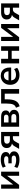

<svg xmlns="http://www.w3.org/2000/svg" viewBox="2312 -2852 553 5218"><g transform="rotate(-90 2589.0 -242.5)"><path d="M71 0V-489H184V-128H158L429 -489H533V0H420V-362H447L175 0Z M856 10Q790 10 731.5 -5.5Q673 -21 634 -49L667 -131Q702 -106 752 -93Q802 -80 853 -80Q915 -80 943 -95Q971 -110 971 -142Q971 -171 951 -186.5Q931 -202 890 -202H760V-292H878Q914 -292 933.5 -307Q953 -322 953 -349Q953 -378 928.5 -393.5Q904 -409 845 -409Q795 -409 753 -397Q711 -385 674 -363L641 -443Q682 -470 739.5 -484.5Q797 -499 866 -499Q964 -499 1015.5 -462.5Q1067 -426 1067 -361Q1067 -315 1036 -283.5Q1005 -252 953 -245V-259Q995 -257 1024.5 -241.5Q1054 -226 1069.5 -199.5Q1085 -173 1085 -137Q1085 -70 1026 -30Q967 10 856 10Z M1152 0 1225 -126Q1244 -160 1273 -180.5Q1302 -201 1333 -201H1353V-190Q1296 -190 1256 -207Q1216 -224 1195.5 -257Q1175 -290 1175 -337Q1175 -408 1223 -448.5Q1271 -489 1364 -489H1613V0H1497V-169H1445Q1415 -169 1393 -153Q1371 -137 1357 -113L1293 0ZM1390 -251H1497V-407H1390Q1341 -407 1317 -386.5Q1293 -366 1293 -330Q1293 -293 1317 -272Q1341 -251 1390 -251Z M1755 0V-489H2019Q2082 -489 2121.5 -474Q2161 -459 2179 -430.5Q2197 -402 2197 -361Q2197 -315 2165.5 -283.5Q2134 -252 2082 -245V-259Q2126 -257 2155 -241Q2184 -225 2199 -198.5Q2214 -172 2214 -137Q2214 -74 2166 -37Q2118 0 2027 0ZM1871 -77H2016Q2057 -77 2078.5 -94Q2100 -111 2100 -144Q2100 -177 2078.5 -194Q2057 -211 2016 -211H1871ZM1871 -288H2007Q2043 -288 2063 -304.5Q2083 -321 2083 -351Q2083 -381 2063 -396.5Q2043 -412 2007 -412H1871Z M2310 14 2271 -85Q2303 -96 2324.5 -114.5Q2346 -133 2359 -162.5Q2372 -192 2378 -235Q2384 -278 2384 -338V-489H2778V0H2653V-391H2499V-334Q2499 -255 2488 -195Q2477 -135 2454.5 -93Q2432 -51 2396 -24.5Q2360 2 2310 14Z M3162 10Q3079 10 3019 -21Q2959 -52 2926.5 -109Q2894 -166 2894 -244Q2894 -320 2925.5 -377Q2957 -434 3012.5 -466.5Q3068 -499 3139 -499Q3209 -499 3259 -469Q3309 -439 3336.5 -384Q3364 -329 3364 -253V-216H2995V-288H3276L3260 -273Q3260 -341 3230 -377.5Q3200 -414 3144 -414Q3102 -414 3072.5 -394.5Q3043 -375 3027.5 -339.5Q3012 -304 3012 -255V-248Q3012 -193 3029 -157Q3046 -121 3080 -103Q3114 -85 3164 -85Q3205 -85 3246 -97.5Q3287 -110 3321 -137L3356 -53Q3321 -24 3268 -7Q3215 10 3162 10Z M3476 0V-489H3601V-300H3817V-489H3942V0H3817V-202H3601V0Z M4084 0V-489H4197V-128H4171L4442 -489H4546V0H4433V-362H4460L4188 0Z M4646 0 4719 -126Q4738 -160 4767 -180.5Q4796 -201 4827 -201H4847V-190Q4790 -190 4750 -207Q4710 -224 4689.5 -257Q4669 -290 4669 -337Q4669 -408 4717 -448.5Q4765 -489 4858 -489H5107V0H4991V-169H4939Q4909 -169 4887 -153Q4865 -137 4851 -113L4787 0ZM4884 -251H4991V-407H4884Q4835 -407 4811 -386.5Q4787 -366 4787 -330Q4787 -293 4811 -272Q4835 -251 4884 -251Z"/></g></svg>

Font: NunitoSans3
Style: Bold
Weight: 700
Designer: Vernon Adams
Foundry: Vernon Adams
Version: Version 3.101;gftools[0.9.27]